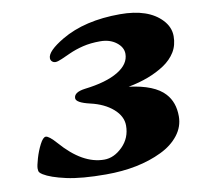

<svg xmlns="http://www.w3.org/2000/svg" viewBox="-87 -897 1092 1013"><g transform="rotate(-10 458.5 -390.0)"><path d="M405.3 -59.1Q458 -59.1 503.7 -104.5Q549.3 -149.9 549.3 -216.3Q549.3 -266.1 503.7 -306.2Q458 -346.2 383.8 -363.3Q309.6 -380.4 309.6 -404.8Q309.6 -437 369.6 -444.8Q485.4 -458.5 548.6 -496.6Q611.8 -534.7 611.8 -589.8Q611.8 -625 577.4 -651.4Q543 -677.7 491.2 -677.7Q439.5 -677.7 398.7 -667.7Q357.9 -657.7 323.5 -642.1Q289.1 -626.5 283.2 -624Q277.3 -621.6 275.4 -620.6Q252.9 -610.8 241.7 -610.8Q230.5 -610.8 222.9 -617.9Q215.3 -625 215.3 -636.2Q215.3 -673.3 304.2 -726.1Q429.7 -800.3 619.6 -800.3Q771 -800.3 841.8 -724.6Q878.4 -685.5 878.4 -637.2Q878.4 -588.9 856 -552.5Q833.5 -516.1 793.9 -489.7Q715.3 -437.5 598.6 -415.5Q734.4 -398.4 788.6 -338.9Q832 -292 832 -216.3Q832 -160.6 796.6 -115.2Q761.2 -69.8 701.2 -41Q577.1 19.5 401.4 19.5Q270.5 19.5 189.5 1.5Q108.4 -16.6 70.8 -40Q59.1 -47.4 54.7 -53.5Q50.3 -59.6 50.3 -74Q50.3 -88.4 61.3 -126.5Q72.3 -164.6 89.6 -198.2Q106.9 -231.9 121.6 -231.9Q138.7 -231.9 177.7 -187.5Q289.6 -59.1 405.3 -59.1Z"/></g></svg>

Font: Sonsie One
Style: Regular
Weight: 400
Designer: Riccardo De Franceschi
Foundry: Sorkin Type Co
Version: Version 1.003